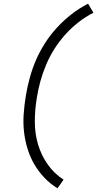

<svg xmlns="http://www.w3.org/2000/svg" viewBox="-20 -861 540 1042"><path d="M292 161Q253 137 221.5 104Q190 71 167 32Q144 -7 130 -52Q116 -97 110.5 -144.5Q105 -192 108.5 -241.5Q112 -291 120 -340Q128 -389 141.5 -438.5Q155 -488 175.5 -535.5Q196 -583 225 -628Q254 -673 290 -712Q326 -751 368.5 -784Q411 -817 458 -841L487 -792Q444 -770 405 -739.5Q366 -709 333.5 -672.5Q301 -636 275 -595Q249 -554 230.5 -510Q212 -466 199.5 -421Q187 -376 180 -331Q169 -266 169 -201Q169 -136 186.5 -77Q204 -18 239 31.5Q274 81 325 114Z"/></svg>

Font: Iosevka Curly Light
Style: Italic
Weight: 300
Italic angle: -9°
Monospace: yes
Designer: Belleve Invis
Foundry: Belleve Invis
Version: Version 22.1.2; ttfautohint (v1.8.4)